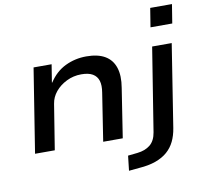

<svg xmlns="http://www.w3.org/2000/svg" viewBox="-95 -825 1189 1121"><g transform="rotate(-10 499.5 -264.5)"><path d="M57 0 136 -498H243L226 -392H228Q267 -452 325 -480Q383 -508 450 -508Q518 -508 560 -483.5Q602 -459 618 -410.5Q634 -362 622 -291L577 0H461L505 -284Q512 -326 503.5 -353.5Q495 -381 470.5 -395.5Q446 -410 403 -410Q356 -410 315.5 -390Q275 -370 249 -338.5Q223 -307 217 -268L174 0ZM849 -610 867 -722H996L978 -610ZM580 193 590 105 646 99Q693 94 722.5 70Q752 46 760 -3L839 -498H955L878 -8Q871 36 854.5 70Q838 104 810 128.5Q782 153 740.5 168Q699 183 642 187Z"/></g></svg>

Font: Nunito Sans 7pt SemiExpanded SemiBold
Style: Italic
Weight: 600
Width: 6
Italic angle: -9°
Designer: Vernon Adams
Foundry: Vernon Adams
Version: Version 3.101;gftools[0.9.27]